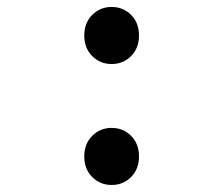

<svg xmlns="http://www.w3.org/2000/svg" viewBox="-20 -564 642 555"><path d="M302.7 -378.9Q269.5 -378.9 246.6 -401.9Q223.6 -424.8 223.6 -461.4Q223.6 -498 246.6 -521Q269.5 -543.9 302.7 -543.9Q335.9 -543.9 358.9 -521Q381.8 -498 381.8 -461.4Q381.8 -424.8 358.9 -401.9Q335.9 -378.9 302.7 -378.9ZM302.7 -29.3Q269.5 -29.3 246.6 -52.2Q223.6 -75.2 223.6 -111.8Q223.6 -148.4 246.6 -171.4Q269.5 -194.3 302.7 -194.3Q335.9 -194.3 358.9 -171.4Q381.8 -148.4 381.8 -111.8Q381.8 -75.2 358.9 -52.2Q335.9 -29.3 302.7 -29.3Z"/></svg>

Font: Vazir Code Hack
Style: Code-Hack
Weight: 400
Foundry: DejaVu fonts team - Redesigned by Saber Rastikerdar
Version: Version 1.1.2